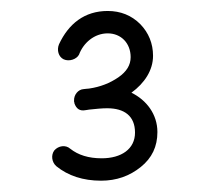

<svg xmlns="http://www.w3.org/2000/svg" viewBox="-20 -752 369 343"><path d="M112.3 -572.3V-570.8V-570.3C112.8 -569.8 112.8 -569.3 112.8 -568.8V-567.9C116.2 -557.6 122.6 -553.2 132.8 -555.2C135.3 -555.7 137.2 -555.7 139.2 -556.2C151.9 -557.6 162.6 -558.6 171.4 -558.6C202.1 -558.6 221.2 -544.9 221.2 -515.1C221.2 -485.8 196.8 -469.2 161.6 -469.2C138.2 -469.2 119.6 -475.1 105.5 -486.3C97.2 -493.7 84.5 -491.7 77.1 -483.4C70.8 -475.1 72.3 -462.4 80.6 -455.1C101.6 -438 128.4 -429.2 160.6 -429.2C188 -429.2 211.4 -437.5 231.4 -453.6C251.5 -469.7 261.2 -490.2 261.2 -516.1C261.2 -547.9 241.7 -573.2 214.8 -586.4C238.3 -603.5 253.4 -626.5 253.4 -652.3C253.4 -674.3 245.6 -693.4 230.5 -709C214.8 -724.6 195.3 -732.4 172.4 -732.4C130.9 -732.4 102.5 -709.5 85.4 -672.9C81.1 -662.6 84.5 -650.4 93.8 -646C103.5 -641.6 116.7 -646 121.1 -654.3C128.9 -675.3 148.4 -692.4 172.4 -692.4C196.3 -692.4 213.4 -674.8 213.4 -649.9C213.4 -635.7 206.1 -624 191.4 -613.8C176.3 -603.5 159.2 -596.7 139.2 -593.8C135.3 -593.3 131.8 -593.3 129.4 -592.8C119.6 -592.3 111.8 -582.5 112.3 -572.3Z"/></svg>

Font: Mikhak
Style: Regular
Weight: 400
Designer: Amin Abedi
Version: Version 3.2